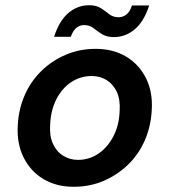

<svg xmlns="http://www.w3.org/2000/svg" viewBox="-20 -703 649 735"><path d="M262 12Q195 12 145.5 -18Q96 -48 70 -101Q44 -154 48 -222Q51 -285 74.5 -338.5Q98 -392 138.5 -431.5Q179 -471 232 -493.5Q285 -516 346 -516Q413 -516 462.5 -486.5Q512 -457 538.5 -404.5Q565 -352 561 -283Q558 -220 534.5 -166Q511 -112 470 -72.5Q429 -33 376.5 -10.5Q324 12 262 12ZM278 -91Q322 -91 357 -115Q392 -139 414 -181Q436 -223 438 -278Q441 -322 427 -351.5Q413 -381 388 -396.5Q363 -412 331 -412Q288 -412 252.5 -388.5Q217 -365 195.5 -322.5Q174 -280 172 -225Q169 -183 182.5 -153Q196 -123 221.5 -107Q247 -91 278 -91ZM187 -562Q207 -624 242 -653.5Q277 -683 321 -683Q349 -683 366.5 -671.5Q384 -660 398.5 -648.5Q413 -637 434 -637Q451 -637 464.5 -648Q478 -659 485 -682H551Q531 -620 495.5 -590.5Q460 -561 416 -561Q388 -561 370 -572.5Q352 -584 337.5 -595.5Q323 -607 302 -607Q285 -607 272 -596Q259 -585 251 -562Z"/></svg>

Font: DM Sans SemiBold
Style: Italic
Weight: 600
Italic angle: -10°
Designer: Colophon Foundry, Jonny Pinhorn
Foundry: Colophon Foundry
Version: Version 4.004;gftools[0.9.30]